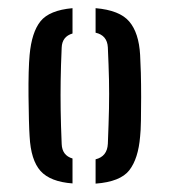

<svg xmlns="http://www.w3.org/2000/svg" viewBox="-20 -827 414 470"><path d="M52.5 -493Q51.5 -507 50.8 -533.8Q50 -560.5 49.8 -591.5Q49.5 -622.5 50.2 -649.8Q51 -677 52.5 -692.5Q57.5 -748 79.2 -775Q101 -802 157.5 -807V-745Q132 -737.5 131 -710.5Q129 -665 128.5 -629.5Q128 -594 128.5 -558Q129 -522 131 -474.5Q132 -446.5 157.5 -439V-378Q103 -382 79.2 -408.5Q55.5 -435 52.5 -493ZM214 -377.5V-437Q242.5 -444 244 -475Q246 -524.5 246.8 -561Q247.5 -597.5 246.8 -632Q246 -666.5 244 -711Q242.5 -740.5 214 -747V-807Q273 -802 296.5 -774.2Q320 -746.5 323 -692.5Q324 -676.5 324.8 -648.2Q325.5 -620 325.5 -589Q325.5 -558 325 -531.8Q324.5 -505.5 323 -493Q318.5 -438.5 296.5 -410.2Q274.5 -382 214 -377.5Z"/></svg>

Font: Big Shoulders Stencil Text SemiBold
Style: Regular
Weight: 600
Designer: Patric King
Foundry: XO Type Co
Version: Version 1.000